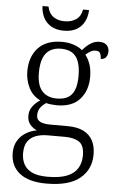

<svg xmlns="http://www.w3.org/2000/svg" viewBox="-63 -774 651 1056"><g transform="rotate(5 262.5 -245.5)"><path d="M234 240Q136 240 85.5 199.5Q35 159 35 88Q35 48 52.5 19.5Q70 -9 98 -25.5Q126 -42 157 -47Q136 -55 119.5 -74Q103 -93 103 -123Q103 -153 120 -175.5Q137 -198 161 -213Q118 -233 97 -275.5Q76 -318 76 -366Q76 -447 121 -495.5Q166 -544 253 -544Q289 -544 319 -533.5Q349 -523 365 -508Q374 -519 387.5 -531.5Q401 -544 418.5 -553Q436 -562 457 -562Q485 -562 498 -548Q511 -534 511 -514Q511 -495 501.5 -482Q492 -469 472 -469Q472 -488 466 -500Q460 -512 442 -512Q425 -512 412.5 -504.5Q400 -497 386 -485Q402 -465 412.5 -435.5Q423 -406 423 -364Q423 -290 380.5 -242Q338 -194 253 -194Q241 -194 222.5 -196Q204 -198 195 -201Q177 -190 164 -173Q151 -156 151 -130Q151 -106 170.5 -95.5Q190 -85 230 -85H323Q377 -85 411.5 -67.5Q446 -50 462.5 -18Q479 14 479 58Q479 141 418.5 190.5Q358 240 234 240ZM237 202Q305 202 345 185.5Q385 169 403 139Q421 109 421 68Q421 14 393 -5.5Q365 -25 312 -25H217Q183 -25 154.5 -15Q126 -5 109 18.5Q92 42 92 85Q92 117 105 143.5Q118 170 149.5 186Q181 202 237 202ZM250 -231Q287 -231 311 -244.5Q335 -258 347 -287.5Q359 -317 359 -365Q359 -414 347 -445.5Q335 -477 311 -491.5Q287 -506 250 -506Q215 -506 190 -491Q165 -476 152.5 -444.5Q140 -413 140 -364Q140 -295 169 -263Q198 -231 250 -231ZM256 -606Q215 -606 186.5 -622.5Q158 -639 143.5 -667.5Q129 -696 128 -731H161Q169 -693 194 -675.5Q219 -658 256 -658Q293 -658 319 -675.5Q345 -693 352 -731H385Q384 -696 369.5 -667.5Q355 -639 327 -622.5Q299 -606 256 -606Z"/></g></svg>

Font: Noto Serif Khmer Light
Style: Regular
Weight: 300
Version: Version 2.003